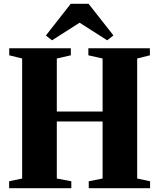

<svg xmlns="http://www.w3.org/2000/svg" viewBox="-20 -999 846 1019"><path d="M97.5 -51.5V-688.5L29 -705.5V-743H356V-705.5L281.5 -688.5V-407H524.5V-688.5L449 -705.5V-743H775.5V-705.5L708 -688.5V-51.5L776.5 -37V0H451V-37L524.5 -51.5V-354.5H281.5V-51.5L358.5 -37V0H28.5V-37ZM256 -785 223.5 -810.5 355.5 -979H450L582 -811L549 -785L402.5 -878.5Z"/></svg>

Font: Merriweather 96pt Black
Style: Regular
Weight: 900
Version: Version 2.100